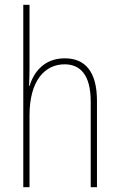

<svg xmlns="http://www.w3.org/2000/svg" viewBox="-20 -780 498 800"><path d="M103 -493V-760H77V0H103V-299C103 -447 169 -512 249 -512C314 -512 358 -469 358 -356V0H384V-360C384 -480 336 -537 250 -537C162 -537 120 -477 103 -422H101C102 -446 103 -463 103 -493Z"/></svg>

Font: Noto Sans Hebrew Condensed Thin
Style: Regular
Weight: 100
Width: 3
Designer: Monotype Design Team
Foundry: Monotype Imaging Inc.
Version: Version 2.004